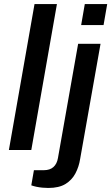

<svg xmlns="http://www.w3.org/2000/svg" viewBox="-20 -743 551 951"><path d="M24 0 151 -723H262L135 0ZM382 -619 400 -723H511L493 -619ZM219 188Q205 188 189.5 186.5Q174 185 160 182Q146 179 135 175L148 100H197Q227 100 244.5 84.5Q262 69 267 40L367 -526H478L377 44Q371 83 353.5 116Q336 149 304 168.5Q272 188 219 188Z"/></svg>

Font: Archivo SemiExpanded Medium
Style: Italic
Weight: 500
Width: 6
Italic angle: -10°
Designer: Hector Gatti
Foundry: Omnibus-Type
Version: Version 2.001